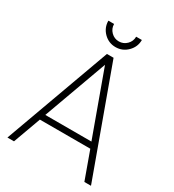

<svg xmlns="http://www.w3.org/2000/svg" viewBox="-218 -1055 1070 1179"><g transform="rotate(30 317.0 -466.0)"><path d="M199 -931.5H239.5Q239.5 -899 262.5 -876Q285.5 -853 317.5 -853Q350 -853 373 -876Q396 -899 396 -931.5H436.5Q436.5 -882.5 401.5 -847.5Q366.5 -812.5 317.5 -812.5Q268.5 -812.5 233.5 -847.5Q199 -882.5 199 -931.5ZM496 -195H138.5L67.5 0H21L293.5 -750H340.5L613.5 0H566.5ZM480 -236.5 316.5 -686.5 153 -236.5Z"/></g></svg>

Font: Russisch Sans ExtraLight
Style: Regular
Weight: 200
Width: 4
Designer: Michael Sharanda (font) & Cristiano Sobral (main changes)
Foundry: Michael Sharanda
Version: Version 2.00;September 8, 2020;FontCreator 13.0.0.2681 64-bi